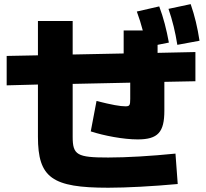

<svg xmlns="http://www.w3.org/2000/svg" viewBox="-20 -838 978 912"><path d="M494.1 53.7C582 53.7 706.1 46.9 824.2 36.1L813.5 -108.4C698.2 -96.7 581.1 -89.8 494.1 -89.8C345.7 -89.8 325.2 -101.6 325.2 -188.5V-439.5L598.6 -445.3V-368.2C598.6 -337.9 595.7 -333 576.2 -333C550.8 -333 511.7 -339.8 438.5 -358.4L411.1 -213.9C473.6 -193.4 566.4 -175.8 633.8 -175.8C730.5 -175.8 760.7 -210 760.7 -312.5V-449.2L908.2 -452.1V-590.8L728.5 -586.9V-625L782.2 -635.7C770.5 -699.2 756.8 -752.9 736.3 -807.6L629.9 -783.2C641.1 -752.4 650.4 -723.6 658.2 -693.4H567.4V-584L325.2 -579.1V-738.3H160.2V-575.2L11.7 -572.3V-432.6L160.2 -436.5V-188.5C160.2 6.8 227.5 53.7 494.1 53.7ZM822.3 -625 927.7 -644.5C918 -708 905.3 -761.7 885.7 -818.4L780.3 -795.9C799.8 -739.3 812.5 -686.5 822.3 -625Z"/></svg>

Font: Pretendard Black
Style: Regular
Weight: 900
Designer: Base glyphs from Inter by Rasmus Andersson; Hangeul glyphs from Noto Sans CJK(Source Han Sans) by Jang Soo-young and Kan
Foundry: Kil Hyung-jin
Version: Version 1.309;Glyphs 3.2 (3225)